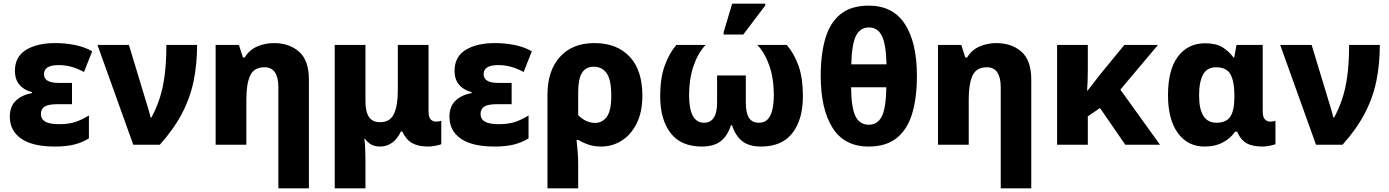

<svg xmlns="http://www.w3.org/2000/svg" viewBox="-20 -796 7639 1056"><path d="M282 10Q159 10 96.5 -33.5Q34 -77 34 -154Q34 -212 68.5 -243.5Q103 -275 156 -284V-289Q111 -301 86.5 -330.5Q62 -360 62 -406Q62 -484 123 -521.5Q184 -559 284 -559Q342 -559 394.5 -548Q447 -537 487 -514L442 -400Q405 -420 371.5 -429Q338 -438 302 -438Q222 -438 222 -388Q222 -340 302 -340H376V-223H297Q245 -223 225 -209.5Q205 -196 205 -169Q205 -141 229 -127Q253 -113 305 -113Q359 -113 395.5 -125.5Q432 -138 469 -161V-35Q432 -12 388 -1Q344 10 282 10Z M713 0 516 -549H689L782 -242Q788 -224 796 -196.5Q804 -169 808 -150H813Q839 -198 857.5 -253.5Q876 -309 885.5 -381Q895 -453 895 -549H1064Q1064 -443 1045 -350.5Q1026 -258 981 -172Q936 -86 859 0Z M1511 240V-317Q1511 -369 1492.5 -397.5Q1474 -426 1435 -426Q1377 -426 1356 -380.5Q1335 -335 1335 -250V0H1166V-549H1294L1316 -480H1326Q1352 -522 1395 -540.5Q1438 -559 1487 -559Q1571 -559 1625 -511.5Q1679 -464 1679 -358V240Z M1821 240V-549H1990V-239Q1990 -182 2009 -153Q2028 -124 2071 -124Q2125 -124 2146.5 -169Q2168 -214 2168 -299V-549H2337V-185Q2337 -151 2349 -139Q2361 -127 2378 -127Q2384 -127 2393.5 -128.5Q2403 -130 2407 -132V-3Q2399 1 2375.5 5.5Q2352 10 2335 10Q2281 10 2247.5 -8.5Q2214 -27 2192 -73H2185Q2166 -32 2136.5 -11Q2107 10 2071 10Q2042 10 2022 -1Q2002 -12 1987 -33H1984Q1987 -14 1988.5 21.5Q1990 57 1990 84V240Z M2700 10Q2577 10 2514.5 -33.5Q2452 -77 2452 -154Q2452 -212 2486.5 -243.5Q2521 -275 2574 -284V-289Q2529 -301 2504.5 -330.5Q2480 -360 2480 -406Q2480 -484 2541 -521.5Q2602 -559 2702 -559Q2760 -559 2812.5 -548Q2865 -537 2905 -514L2860 -400Q2823 -420 2789.5 -429Q2756 -438 2720 -438Q2640 -438 2640 -388Q2640 -340 2720 -340H2794V-223H2715Q2663 -223 2643 -209.5Q2623 -196 2623 -169Q2623 -141 2647 -127Q2671 -113 2723 -113Q2777 -113 2813.5 -125.5Q2850 -138 2887 -161V-35Q2850 -12 2806 -1Q2762 10 2700 10Z M2991 240V-274Q2991 -407 3059.5 -483Q3128 -559 3249 -559Q3373 -559 3443 -484.5Q3513 -410 3513 -270Q3513 -180 3482 -117.5Q3451 -55 3399.5 -22.5Q3348 10 3287 10Q3249 10 3218.5 0Q3188 -10 3162 -26H3151Q3154 -2 3157 35.5Q3160 73 3160 105V240ZM3253 -120Q3292 -120 3317 -153Q3342 -186 3342 -269Q3342 -358 3316.5 -393.5Q3291 -429 3246 -429Q3202 -429 3181 -395.5Q3160 -362 3160 -289V-163Q3179 -143 3203 -131.5Q3227 -120 3253 -120Z M3840 10Q3725 10 3668 -64.5Q3611 -139 3611 -267Q3611 -366 3636 -435Q3661 -504 3700 -549H3861Q3819 -505 3794.5 -433.5Q3770 -362 3770 -273Q3770 -121 3852 -121Q3924 -121 3924 -232V-381H4082V-232Q4082 -176 4099 -148.5Q4116 -121 4154 -121Q4186 -121 4203.5 -141Q4221 -161 4228.5 -195Q4236 -229 4236 -271Q4236 -367 4210.5 -437.5Q4185 -508 4145 -549H4307Q4349 -500 4372.5 -432.5Q4396 -365 4396 -267Q4396 -139 4338.5 -64.5Q4281 10 4166 10Q4100 10 4062.5 -19.5Q4025 -49 4006 -107H4000Q3982 -49 3944 -19.5Q3906 10 3840 10ZM3960 -606V-619L4007 -776H4189V-766L4068 -606Z M4758 10Q4624 10 4559 -93Q4494 -196 4494 -379Q4494 -500 4520 -586.5Q4546 -673 4604 -719Q4662 -765 4758 -765Q4891 -765 4957 -663.5Q5023 -562 5023 -379Q5023 -257 4996.5 -170Q4970 -83 4911.5 -36.5Q4853 10 4758 10ZM4662 -442H4856Q4853 -554 4830 -599.5Q4807 -645 4759 -645Q4711 -645 4688 -599.5Q4665 -554 4662 -442ZM4758 -110Q4807 -110 4830 -156Q4853 -202 4855 -316H4661Q4662 -204 4685 -157Q4708 -110 4758 -110Z M5484 240V-317Q5484 -369 5465.5 -397.5Q5447 -426 5408 -426Q5350 -426 5329 -380.5Q5308 -335 5308 -250V0H5139V-549H5267L5289 -480H5299Q5325 -522 5368 -540.5Q5411 -559 5460 -559Q5544 -559 5598 -511.5Q5652 -464 5652 -358V240Z M6349 -549 6142 -303 6360 0H6169L6030 -202L5963 -156V0H5794V-549H5963V-417Q5963 -382 5962 -352Q5961 -322 5959 -298H5962Q5976 -315 5992 -336.5Q6008 -358 6027 -382L6164 -549Z M6605 10Q6512 10 6458 -64.5Q6404 -139 6404 -272Q6404 -413 6459 -485.5Q6514 -558 6608 -558Q6669 -558 6704.5 -535.5Q6740 -513 6764 -480H6768L6781 -549H6925V-185Q6925 -151 6937.5 -139Q6950 -127 6966 -127Q6972 -127 6981.5 -128.5Q6991 -130 6995 -132V-3Q6987 1 6963.5 5.5Q6940 10 6924 10Q6869 10 6836.5 -8Q6804 -26 6784 -72H6773Q6751 -38 6708 -14Q6665 10 6605 10ZM6670 -121Q6725 -121 6747 -155Q6769 -189 6769 -263V-273Q6769 -347 6748 -386.5Q6727 -426 6668 -426Q6619 -426 6597 -386Q6575 -346 6575 -271Q6575 -121 6670 -121Z M7218 0 7021 -549H7194L7287 -242Q7293 -224 7301 -196.5Q7309 -169 7313 -150H7318Q7344 -198 7362.5 -253.5Q7381 -309 7390.5 -381Q7400 -453 7400 -549H7569Q7569 -443 7550 -350.5Q7531 -258 7486 -172Q7441 -86 7364 0Z"/></svg>

Font: Noto Sans ExtraBold
Style: Regular
Weight: 800
Designer: Monotype Design Team
Foundry: Monotype Imaging Inc.
Version: Version 2.007